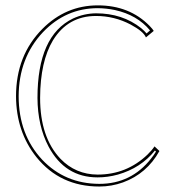

<svg xmlns="http://www.w3.org/2000/svg" viewBox="-20 -678 639 708"><path d="M567.9 -121.1Q521.5 -37.6 433.6 -5.4Q391.6 9.8 346.2 9.8Q201.7 9.8 114.3 -98.6Q39.6 -192.4 39.1 -323.2Q39.1 -473.6 136.2 -571.3Q222.7 -658.2 340.8 -658.2Q457.5 -658.2 531.7 -582.5Q543.9 -569.8 546.9 -564L518.1 -540Q509.3 -562 461.9 -587.4Q401.9 -619.1 334 -619.1Q230.5 -619.1 175.3 -529.3Q128.4 -451.2 127.9 -316.9Q127.9 -171.4 203.1 -92.3Q258.8 -34.7 339.8 -34.2Q446.8 -34.2 523.9 -107.9Q540 -123.5 549.8 -138.2ZM555.2 -119.1 551.3 -123Q500 -58.6 414.6 -34.2Q377.4 -23.9 339.8 -23.9Q219.7 -23.9 159.2 -137.2Q118.7 -213.9 118.2 -316.9Q118.2 -546.9 249.5 -609.9Q289.6 -628.4 334 -628.9Q431.6 -628.9 500.5 -574.2Q512.7 -564 520.5 -554.7L533.2 -565.9Q485.8 -623 403.3 -641.1Q372.6 -647.5 340.8 -647.9Q222.7 -647.9 138.2 -559.1Q49.3 -464.4 48.8 -323.2Q48.8 -182.1 135.7 -88.9Q219.7 -0.5 346.2 0Q463.9 0 537.1 -93.3Q547.4 -106 555.2 -119.1Z"/></svg>

Font: Linux Biolinum Outline O
Style: Bold
Weight: 700
Designer: Philipp H. Poll
Foundry: Philipp H. Poll
Version: Version 0.9.2